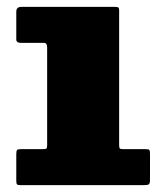

<svg xmlns="http://www.w3.org/2000/svg" viewBox="-20 -540 472 560"><path d="M108 -415H40.5Q27.5 -415 27.5 -425V-506Q27.5 -520 42.5 -520H315Q322 -520 324.8 -518.5Q327.5 -517 327.5 -510V-117.5Q327.5 -110 329 -107.5Q330.5 -105 338 -105H403.5Q412 -105 414.8 -103.2Q417.5 -101.5 417.5 -93V-15.5Q417.5 -4.5 413.8 -2.2Q410 0 398.5 0H39.5Q32 0 29.8 -2.2Q27.5 -4.5 27.5 -12.5V-90.5Q27.5 -100 29.8 -102.5Q32 -105 41 -105H104.5Q112.5 -105 115 -106.5Q117.5 -108 117.5 -116V-402Q117.5 -415 108 -415Z"/></svg>

Font: Besley* Fatface
Style: Regular
Weight: 900
Designer: Owen Earl
Foundry: indestructible type*
Version: Version 3.000; ttfautohint (v1.8.3)